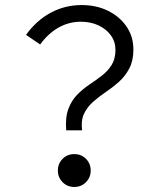

<svg xmlns="http://www.w3.org/2000/svg" viewBox="-20 -731 640 760"><path d="M242.1 -215Q238 -266 250.6 -299.7Q263.3 -333.4 285.6 -356.2Q308 -379 334 -396.3Q360 -413.5 383.5 -431.8Q407 -450 422 -474Q437 -498 437 -534Q437 -565.6 419 -590.8Q401 -616 370 -630.5Q338.9 -645 300 -645Q253 -645 212 -622Q171 -599 139 -555L83 -593Q124 -650 180.5 -680.5Q237 -711 303 -711Q362 -711 408.1 -688Q454.2 -665 481.1 -625.6Q508 -586.2 508 -535Q508 -491 491.9 -460.2Q475.8 -429.4 450.9 -407.2Q426 -385 398.5 -366.5Q371 -348 348 -327.5Q325 -307 312.5 -280.5Q300 -254 305 -215ZM274 9Q246 9 227.5 -10.1Q209 -29.2 209 -55.5Q209 -83 227.5 -102Q246 -121 274 -121Q302 -121 320.5 -102.2Q339 -83.5 339 -55.6Q339 -29 320.5 -10Q302 9 274 9Z"/></svg>

Font: Red Hat Mono VF Light
Style: Regular
Weight: 300
Monospace: yes
Designer: Pentagram, MCKL
Foundry: Pentagram, MCKL
Version: Version 1.023